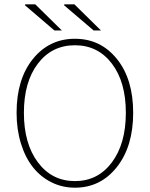

<svg xmlns="http://www.w3.org/2000/svg" viewBox="-20 -850 688 882"><path d="M324.2 12.2Q266.1 12.2 216.6 -12.5Q167 -37.1 131.6 -81.5Q96.2 -126 76.2 -190.7Q56.2 -255.4 56.2 -332Q56.2 -486.3 131.1 -579.1Q206.1 -671.9 324.2 -671.9Q442.4 -671.9 517.1 -579.1Q591.8 -486.3 591.8 -332Q591.8 -177.2 516.8 -82.5Q441.9 12.2 324.2 12.2ZM558.1 -332Q558.1 -473.6 493.9 -557.9Q429.7 -642.1 324.2 -642.1Q218.3 -642.1 154.1 -557.9Q89.8 -473.6 89.8 -332Q89.8 -189.9 154.3 -104Q218.8 -18.1 324.2 -18.1Q429.7 -18.1 493.9 -104Q558.1 -189.9 558.1 -332ZM230 -710 94.2 -826.2 96.2 -830.1H142.1L264.2 -710ZM410.2 -710 273.9 -826.2 275.9 -830.1H321.8L443.8 -710Z"/></svg>

Font: Source Sans 3 ExtraLight
Style: Regular
Weight: 200
Designer: Paul D. Hunt
Foundry: Adobe
Version: Version 3.052;hotconv 1.1.0;makeotfexe 2.6.0